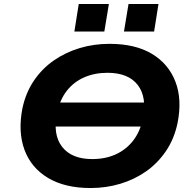

<svg xmlns="http://www.w3.org/2000/svg" viewBox="-20 -937 976 968"><path d="M187 -299 205 -420H790L771 -299ZM437 11Q307 11 222 -40Q137 -91 103.5 -181.5Q70 -272 93 -391Q110 -470 151 -530.5Q192 -591 251 -632Q310 -673 381.5 -694.5Q453 -716 532 -716Q662 -716 746 -665.5Q830 -615 864.5 -525Q899 -435 875 -316Q858 -236 816.5 -175Q775 -114 716.5 -73Q658 -32 586.5 -10.5Q515 11 437 11ZM445 -135Q511 -135 563 -158.5Q615 -182 650.5 -227Q686 -272 700 -338Q722 -447 674.5 -508.5Q627 -570 522 -570Q457 -570 404.5 -547Q352 -524 317 -479.5Q282 -435 268 -368Q245 -259 293 -197Q341 -135 445 -135ZM605 -778 628 -917H779L757 -778ZM355 -778 377 -917H529L506 -778Z"/></svg>

Font: Nunito Sans 7pt SemiExpanded ExtraBold
Style: Italic
Weight: 800
Width: 6
Italic angle: -9°
Designer: Vernon Adams
Foundry: Vernon Adams
Version: Version 3.101;gftools[0.9.27]